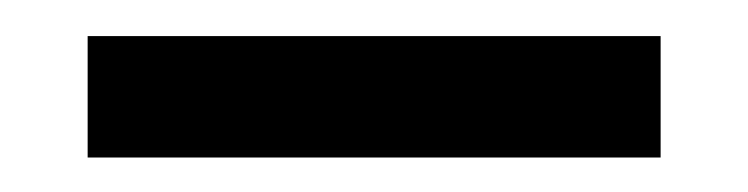

<svg xmlns="http://www.w3.org/2000/svg" viewBox="-20 -344 421 108"><path d="M351.6 -323.7H29.3V-255.4H351.6Z"/></svg>

Font: Ya Modern Pro
Style: Bold
Weight: 700
Designer: Yahyaalaswadi
Foundry: Yahyaalaswadi
Version: Version 1.000;September 23, 2024;FontCreator 15.0.0.2974 64-